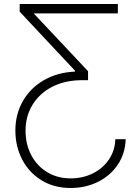

<svg xmlns="http://www.w3.org/2000/svg" viewBox="-20 -727 690 957"><path d="M332 210Q249 210 186.5 171.4Q124 132.8 90.3 67.4Q56.6 2 56.6 -76.2Q56.6 -157.7 94.2 -223.4Q131.8 -289.1 199.2 -327.6Q266.6 -366.2 353.5 -370.1V-375L78.1 -668.9V-707H567.4V-660.2H147.9L418.9 -372.1V-327.1H377.9Q298.8 -325.2 237.5 -293Q176.3 -260.7 141.8 -204.3Q107.4 -147.9 107.4 -75.2Q107.4 -7.3 136 46.6Q164.6 100.6 215.6 131.3Q266.6 162.1 332 162.1Q393.1 162.1 443.4 137Q493.7 111.8 523.4 67.4Q553.2 22.9 554.7 -33.2H606.4Q604.5 37.1 567.9 92.5Q531.2 147.9 469.2 179Q407.2 210 332 210Z"/></svg>

Font: Pretendard GOV ExtraLight
Style: Regular
Weight: 200
Designer: Base glyphs from Inter by Rasmus Andersson; Hangeul glyphs from Noto Sans CJK(Source Han Sans) by Jang Soo-young and Kan
Foundry: Kil Hyung-jin
Version: Version 1.309